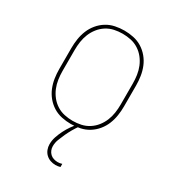

<svg xmlns="http://www.w3.org/2000/svg" viewBox="-182 -630 863 955"><g transform="rotate(30 250.0 -152.5)"><path d="M250 8Q224 8 197.5 2.5Q171 -3 148.5 -17Q126 -31 109 -51.5Q92 -72 82 -96.5Q72 -121 68 -147.5Q64 -174 64 -200V-320Q64 -346 68 -372.5Q72 -399 82 -423.5Q92 -448 109 -468.5Q126 -489 148.5 -503Q171 -517 197.5 -522.5Q224 -528 250 -528Q276 -528 302.5 -522.5Q329 -517 351.5 -503Q374 -489 391 -468.5Q408 -448 418 -423.5Q428 -399 432 -372.5Q436 -346 436 -320V-200Q436 -174 432 -147.5Q428 -121 418 -96.5Q408 -72 391 -51.5Q374 -31 351.5 -17Q329 -3 302.5 2.5Q276 8 250 8ZM250 -10Q274 -10 297.5 -15Q321 -20 341.5 -33Q362 -46 377 -65Q392 -84 401 -106Q410 -128 413.5 -152Q417 -176 417 -200V-320Q417 -344 413.5 -368Q410 -392 401 -414Q392 -436 377 -455Q362 -474 341.5 -487Q321 -500 297.5 -505Q274 -510 250 -510Q226 -510 202.5 -505Q179 -500 158.5 -487Q138 -474 123 -455Q108 -436 99 -414Q90 -392 86.5 -368Q83 -344 83 -320V-200Q83 -176 86.5 -152Q90 -128 99 -106Q108 -84 123 -65Q138 -46 158.5 -33Q179 -20 202.5 -15Q226 -10 250 -10ZM286 223Q271 223 256.5 218Q242 213 231 202.5Q220 192 214.5 177.5Q209 163 209 148Q209 126 216 105Q223 84 233 64Q243 44 255.5 26Q268 8 283 -8H292V0Q280 17 270 34.5Q260 52 251.5 70.5Q243 89 235.5 108.5Q228 128 228 148Q228 160 232.5 171Q237 182 245.5 190Q254 198 265.5 201.5Q277 205 288 205Q294 205 300.5 204Q307 203 313 201V219Q306 221 299.5 222Q293 223 286 223Z"/></g></svg>

Font: Iosevka Term Curly Thin
Style: Regular
Weight: 100
Designer: Belleve Invis
Foundry: Belleve Invis
Version: Version 32.3.0